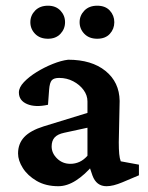

<svg xmlns="http://www.w3.org/2000/svg" viewBox="-20 -642 516 670"><path d="M183.6 7.8Q139.6 7.8 107.9 -10.7Q76.2 -29.3 59.6 -55.7Q43 -82 43 -106.4Q43 -140.6 64.5 -163.6Q85.9 -186.5 132.8 -201.2L285.2 -248V-288.1Q285.2 -309.6 271.5 -328.1Q257.8 -346.7 235.4 -358.4Q212.9 -370.1 186.5 -370.1Q168 -370.1 160.6 -361.8Q153.3 -353.5 151.4 -329.1L147.5 -276.4Q103.5 -266.6 74.7 -278.8Q45.9 -291 45.9 -319.3Q45.9 -336.9 63.5 -355.5Q81.1 -374 107.9 -390.6Q134.8 -407.2 164.1 -418.9Q193.4 -430.7 217.8 -433.6Q299.8 -433.6 348.1 -394.5Q396.5 -355.5 397.5 -290L394.5 -145.5Q394.5 -121.1 396 -105Q397.5 -88.9 401.4 -79.1L464.8 -67.4V-30.3L407.2 -5.9Q390.6 1 377 4.4Q363.3 7.8 351.6 7.8Q316.4 7.8 302.7 -29.3L288.1 -72.3L306.6 -68.4Q276.4 -32.2 245.1 -12.2Q213.9 7.8 183.6 7.8ZM225.6 -70.3Q242.2 -70.3 257.3 -77.1Q272.5 -84 285.2 -98.6V-196.3L204.1 -178.7Q180.7 -173.8 170.4 -162.1Q160.2 -150.4 160.2 -130.9Q160.2 -107.4 179.2 -88.9Q198.2 -70.3 225.6 -70.3ZM147.5 -506.8Q119.1 -506.8 102.5 -523.9Q85.9 -541 85.9 -564.5Q85.9 -587.9 102.5 -605Q119.1 -622.1 147.5 -622.1Q174.8 -622.1 190.9 -605Q207 -587.9 207 -564.5Q207 -541 190.9 -523.9Q174.8 -506.8 147.5 -506.8ZM319.3 -506.8Q291 -506.8 274.4 -523.9Q257.8 -541 257.8 -564.5Q257.8 -587.9 274.4 -605Q291 -622.1 319.3 -622.1Q347.7 -622.1 363.3 -605Q378.9 -587.9 378.9 -564.5Q378.9 -541 363.3 -523.9Q347.7 -506.8 319.3 -506.8Z"/></svg>

Font: Crimson Pro SemiBold
Style: Regular
Weight: 600
Designer: Jacques Le Bailly
Foundry: Baron von Fonthausen
Version: Version 1.003